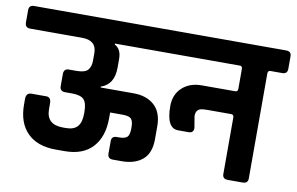

<svg xmlns="http://www.w3.org/2000/svg" viewBox="-98 -746 1342 869"><g transform="rotate(10 573.0 -311.5)"><path d="M-6 -623H661Q685 -623 685 -600V-543Q685 -519 661 -519H383V-515Q414 -499 414 -454V-414Q414 -336 354 -316V-312H506Q565 -312 601 -280Q637 -248 637 -183V-124Q637 -60 601.5 -30Q566 0 506 0H465Q441 0 441 -24V-81Q441 -104 465 -104H474Q503 -104 513 -114.5Q523 -125 523 -154V-158Q523 -187 513 -197.5Q503 -208 474 -208H416V-181Q416 -97 372 -48.5Q328 0 243 0H202Q118 0 72 -46Q26 -92 26 -176V-201Q26 -230 51 -230H119Q141 -230 141 -201V-175Q141 -104 217 -104H231Q267 -104 284 -123Q301 -142 301 -183V-190Q301 -231 286 -247Q271 -263 231 -263H199Q175 -263 175 -287V-342Q175 -367 198 -367H233Q273 -367 286 -383Q299 -399 299 -425V-460Q299 -519 232 -519H-6Q-30 -519 -30 -543V-600Q-30 -623 -6 -623Z M733 -182Q679 -182 679 -284Q679 -337 713.5 -369Q748 -401 803 -401H957Q969 -401 969 -415V-505Q969 -518 959 -519H649Q625 -519 625 -543V-600Q625 -623 649 -623H1152Q1176 -623 1176 -600V-543Q1176 -519 1152 -519H1098Q1086 -519 1086 -505V-23Q1086 0 1062 0H993Q969 0 969 -23V-282Q969 -296 957 -296H849Q830 -296 820 -294Q795 -289 795 -259L804 -205Q804 -182 782 -182Z"/></g></svg>

Font: Rajdhani
Style: Bold
Weight: 700
Designer: Satya Rajpurohit, Jyotish Sonowal
Foundry: Indian Type Foundry
Version: Version 1.201 February 1, 2022